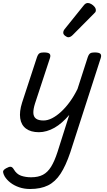

<svg xmlns="http://www.w3.org/2000/svg" viewBox="-75 -864 710 1278"><path d="M184 16Q130 16 98 -8Q66 -32 59.5 -76.5Q53 -121 72 -181L171 -483Q178 -503 187.5 -509Q197 -515 216 -515Q247 -515 255.5 -505.5Q264 -496 257 -476L158 -175Q146 -137 147 -112Q148 -87 164.5 -74.5Q181 -62 215 -62Q242 -62 271.5 -77Q301 -92 331.5 -120Q362 -148 390 -186.5Q418 -225 441 -272L509 -483Q516 -503 525.5 -509Q535 -515 554 -515Q585 -515 593.5 -505.5Q602 -496 595 -476L393 150Q363 239 328 292.5Q293 346 244.5 370Q196 394 125 394Q86 394 52.5 382.5Q19 371 -5.5 352Q-30 333 -44 310Q-53 294 -54.5 281Q-56 268 -34 256Q-15 245 -4 246Q7 247 16 262Q35 295 65 305.5Q95 316 132 316Q179 316 210.5 299.5Q242 283 265 246Q288 209 308 147L386 -99Q362 -71 337.5 -49.5Q313 -28 287.5 -13.5Q262 1 235.5 8.5Q209 16 184 16ZM380 -616Q371 -616 358.5 -625.5Q346 -635 346 -646Q346 -653 348.5 -659Q351 -665 356 -671L479 -824Q488 -836 495 -840Q502 -844 510 -844Q520 -844 532.5 -837Q545 -830 554 -819Q563 -808 563 -796Q563 -788 559.5 -783Q556 -778 550 -773L409 -631Q394 -616 380 -616Z"/></svg>

Font: Playwrite DK Uloopet
Style: Regular
Weight: 400
Designer: Veronika Burian, José Scaglione
Foundry: TypeTogether
Version: Version 1.002